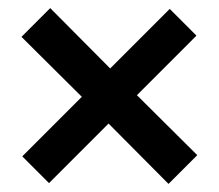

<svg xmlns="http://www.w3.org/2000/svg" viewBox="-20 -523 540 474"><path d="M465 -435 318 -288Q353 -253 392.5 -214Q432 -175 467 -140L396 -69L248 -218L101 -71L35 -137L182 -284Q146 -320 107 -358.5Q68 -397 33 -432L104 -503L252 -354L399 -501Z"/></svg>

Font: D2Coding ligature
Style: Bold
Weight: 700
Monospace: yes
Designer: Yong-Rak Park; Jeong-Hwan Yoon; Sang-Min Lee;
Foundry: NHN Corporation
Version: Version 1.3.2; Build 20180524